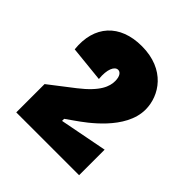

<svg xmlns="http://www.w3.org/2000/svg" viewBox="-126 -774 590 590"><g transform="rotate(45 169.0 -478.5)"><path d="M31 -270H304V-381L149 -351V-360L176 -379C206 -400 306 -470 306 -557C306 -617 262 -687 160 -687C65 -687 11 -628 21 -534L138 -522C134 -561 145 -584 160 -584C169 -584 178 -575 178 -553C178 -530 168 -499 110 -454L31 -393Z"/></g></svg>

Font: Bricolage Grotesque 10pt Condensed ExtraBold
Style: Regular
Weight: 800
Width: 3
Designer: Mathieu Triay
Foundry: Atelier Triay
Version: Version 1.000;gftools[0.9.29]